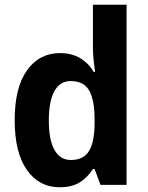

<svg xmlns="http://www.w3.org/2000/svg" viewBox="-20 -780 624 810"><path d="M232 10Q145 10 93.5 -63Q42 -136 42 -273Q42 -411 94 -483.5Q146 -556 233 -556Q283 -556 318.5 -534.5Q354 -513 376 -476H381Q378 -498 375 -525.5Q372 -553 372 -580V-760H514V0H404L379 -67H372Q350 -32 317 -11Q284 10 232 10ZM279 -105Q332 -105 355 -142Q378 -179 379 -256V-277Q379 -357 356.5 -397.5Q334 -438 278 -438Q233 -438 209.5 -395.5Q186 -353 186 -272Q186 -189 210 -147Q234 -105 279 -105Z"/></svg>

Font: Noto Sans Arabic SemCond
Style: Bold
Weight: 700
Width: 4
Designer: Monotype Design Team, Nadine Chahine, Nizar Qandah and Khaled Hosny
Foundry: Monotype Imaging Inc.
Version: Version 2.012; ttfautohint (v1.8.4.7-5d5b)